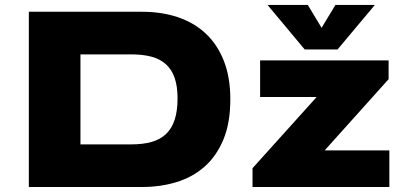

<svg xmlns="http://www.w3.org/2000/svg" viewBox="-20 -747 1609 767"><path d="M301.4 -170.2H504.1Q551 -170.2 585.7 -180Q620.4 -189.9 643.4 -211.8Q666.4 -233.8 677.8 -268.9Q689.3 -304 689.3 -354Q689.3 -402.5 677.6 -436Q665.9 -469.5 642.7 -490.4Q619.4 -511.4 584.8 -520.6Q550.2 -529.8 504.1 -529.8H301.4ZM95.2 0V-700H548Q625.3 -700 689.9 -678.5Q754.5 -657 801.3 -613.5Q848.1 -570 874.1 -504.2Q900.1 -438.5 900.1 -350Q900.1 -256 872.4 -189.5Q844.7 -123 796.9 -81Q749.1 -39 685 -19.5Q620.9 0 548 0ZM988.8 0V-75.1L1251.7 -367L1250.3 -359.6H1019.1V-505.8H1532.4V-430.7L1269 -137.3L1270.9 -146.2H1535.4V0ZM1477.6 -727.4 1328.5 -549.5H1197.2L1048.6 -727.4H1209.5L1264.7 -635.9L1320.1 -727.4Z"/></svg>

Font: Science Gothic
Style: Regular
Weight: 400
Designer: Thomas Phinney, Vassil Kateliev, Brandon Buerkle
Foundry: Font Detective LLC
Version: Version 1.018